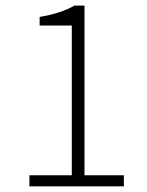

<svg xmlns="http://www.w3.org/2000/svg" viewBox="-20 -659 519 679"><path d="M84 0V-39.1H233.9V-568.8H120.1V-599.1Q195.8 -611.8 243.2 -639.2H278.8V-39.1H418V0Z"/></svg>

Font: Source Sans Pro Light
Style: Regular
Weight: 300
Designer: Paul D. Hunt
Foundry: Adobe Systems Incorporated
Version: Version 2.020;PS 2.0;hotconv 1.0.86;makeotf.lib2.5.63406